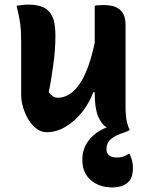

<svg xmlns="http://www.w3.org/2000/svg" viewBox="-20 -565 640 835"><path d="M104 -545Q142 -545 168 -533.5Q194 -522 207.5 -493.5Q221 -465 221 -411Q221 -381 219 -352Q217 -323 213 -292.5Q209 -262 204 -230.5Q199 -199 192 -164Q201 -152 210.5 -146Q220 -140 232 -140Q256 -140 279.5 -153.5Q303 -167 325.5 -199Q348 -231 367 -286Q386 -341 401 -424V-164H386Q367 -114 335 -75Q303 -36 264 -13Q225 10 183 10Q160 10 140 -4.5Q120 -19 105 -43Q90 -67 81 -96Q72 -125 72 -154Q72 -193 72 -231.5Q72 -270 72 -309Q72 -348 72 -386Q72 -432 67.5 -464.5Q63 -497 52 -540Q65 -542 77 -543.5Q89 -545 104 -545ZM430 -543Q466 -543 487 -532.5Q508 -522 517 -503Q526 -484 526 -457Q526 -392 526 -331Q526 -270 526 -213Q526 -156 526 -99Q526 -82 527.5 -63.5Q529 -45 533.5 -28.5Q538 -12 544 0Q538 1 531 2.5Q524 4 517.5 4.5Q511 5 504 5Q471 5 445.5 -10Q420 -25 406 -60.5Q392 -96 392 -158Q392 -224 392 -290.5Q392 -357 392 -420.5Q392 -484 392 -540Q400 -542 406 -542Q412 -542 417.5 -542.5Q423 -543 430 -543ZM490 -22Q498 -23 510 -18.5Q522 -14 545 0Q542 2 536 5Q530 8 521 11Q482 23 462.5 40Q443 57 443 84Q443 101 454.5 110.5Q466 120 488 120Q503 120 514 116.5Q525 113 538 105H544Q549 116 552 125.5Q555 135 556.5 144.5Q558 154 558 167Q558 210 534.5 230Q511 250 468 250Q412 250 375 218.5Q338 187 338 130Q338 86 360.5 53Q383 20 418 1Q453 -18 490 -22Z"/></svg>

Font: Recursive Monospace Casual
Style: Bold
Weight: 700
Version: Version 1.047